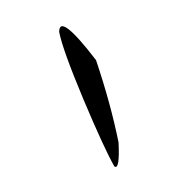

<svg xmlns="http://www.w3.org/2000/svg" viewBox="-27 -544 158 177"><g transform="rotate(5 52.0 -455.5)"><path d="M58.6 -489.3Q75.7 -450.2 85.9 -415.5Q89.4 -390.1 84 -393.1Q73.2 -408.7 50 -452.6Q26.9 -496.6 22.5 -512.2Q21 -530.3 58.6 -489.3Z"/></g></svg>

Font: IranNastaliq
Style: Regular
Weight: 400
Designer: Hossein Zahedi
Version: Version 1.5